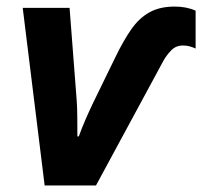

<svg xmlns="http://www.w3.org/2000/svg" viewBox="-20 -570 621 590"><path d="M117.2 0 49.8 -545.9H193.8L215.8 -259.8Q217.3 -239.7 217.5 -209.2Q217.8 -178.7 217.8 -150.9H222.2Q231 -175.8 244.1 -205.8Q257.3 -235.8 267.1 -255.9L334 -393.1Q358.9 -444.8 383.1 -479.5Q407.2 -514.2 439 -532Q470.7 -549.8 517.1 -549.8Q553.7 -549.8 581.1 -537.1V-420.9Q571.3 -425.3 562.3 -427.7Q553.2 -430.2 542 -430.2Q520.5 -430.2 505.9 -415Q491.2 -399.9 481.9 -382.8L274.9 0Z"/></svg>

Font: Open Sans
Style: Bold Italic
Weight: 700
Italic angle: -12°
Designer: Monotype Design Team
Foundry: Monotype Imaging Inc.
Version: Version 3.003; ttfautohint (v1.8.4)